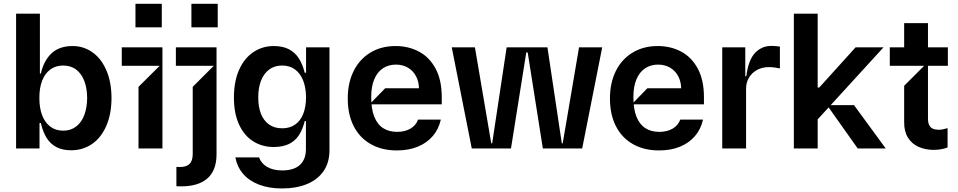

<svg xmlns="http://www.w3.org/2000/svg" viewBox="-20 -801 5171 1036"><path d="M66.8 0V-727.3H195.3V-404.1H200.3Q216.3 -474.1 258.2 -513.3Q300.1 -552.6 372.2 -552.6Q429.7 -552.6 477.3 -519.9Q524.9 -487.2 553.1 -423.7Q581.3 -360.1 581.7 -272Q581.3 -184.3 553.1 -120.6Q524.9 -56.8 475.9 -23.6Q426.8 9.6 364.3 9.9Q316.8 9.9 284.1 -7.5Q251.4 -24.9 231.4 -57.2Q211.3 -89.5 200.3 -137.1H193.2V0ZM192.5 -272.7Q192.1 -219.5 207.2 -179.7Q222.3 -139.9 251.2 -117.9Q280.2 -95.9 321 -95.9Q362.2 -95.9 391.3 -118.6Q420.5 -141.3 435.2 -181.1Q449.9 -220.9 450.3 -272.7Q449.9 -324.2 435.2 -363.5Q420.5 -402.7 391.5 -425.1Q362.6 -447.4 321 -447.4Q279.8 -447.4 251.1 -425.8Q222.3 -404.1 207.2 -365.1Q192.1 -326 192.5 -272.7Z M727.3 0V-332.4L841.6 -446H637.1V-545.5H856.5V0ZM710.9 -653.4V-780.5H853V-653.4Z M931.8 99.4Q936.8 99.8 941.6 100Q946.4 100.1 951 100.1Q987.2 100.1 1003.6 82.7Q1019.9 65.3 1019.9 29.8V-332.4L1133.5 -446H929V-545.5H1148.4V31.2Q1148.4 118.3 1099.4 161.4Q1050.4 204.5 958.8 204.5Q952.1 204.5 945.3 204.4Q938.6 204.2 931.8 203.8ZM1012.8 -653.4V-780.5H1154.8V-653.4Z M1502.1 215.9Q1431.5 215.9 1377.7 195.3Q1323.9 174.7 1291.5 136.7Q1259.2 98.7 1250 48.3H1377.8Q1389.2 80.6 1421.3 99.6Q1453.5 118.6 1504.3 118.6Q1541.5 118.6 1569.8 106.9Q1598 95.2 1614.2 69.8Q1630.3 44.4 1630.7 5.7V-147.7H1624.3Q1612.9 -101.9 1592.7 -71.2Q1572.4 -40.5 1539.1 -24.1Q1505.7 -7.8 1456.7 -7.8Q1395.6 -7.8 1346.9 -38Q1298.3 -68.2 1270.2 -128.4Q1242.2 -188.6 1242.2 -274.9Q1242.2 -361.9 1270.2 -424.5Q1298.3 -487.2 1347.3 -519.9Q1396.3 -552.6 1456.7 -552.6Q1506.4 -552.6 1539.8 -534.8Q1573.2 -517 1593 -485.3Q1612.9 -453.5 1624.3 -408.4H1631.4V-545.5H1757.8V9.2Q1757.8 77.1 1725.1 123.4Q1692.5 169.7 1634.8 192.8Q1577.1 215.9 1502.1 215.9ZM1502.8 -108.7Q1543.3 -108.7 1572.1 -128.6Q1600.9 -148.4 1615.9 -185.9Q1631 -223.4 1631.4 -275.6Q1631 -327.4 1615.9 -366.1Q1600.9 -404.8 1572.1 -426.1Q1543.3 -447.4 1502.8 -447.4Q1460.9 -447.4 1431.8 -425.4Q1402.7 -403.4 1388 -364.5Q1373.2 -325.6 1373.6 -275.6Q1373.2 -224.8 1388 -187.3Q1402.7 -149.9 1431.8 -129.3Q1460.9 -108.7 1502.8 -108.7Z M2121.4 10.7Q2039.8 10.7 1979.8 -23.8Q1919.7 -58.2 1888 -121.4Q1856.2 -184.7 1856.5 -269.9Q1856.2 -353.3 1888 -417.4Q1919.7 -481.5 1978.3 -517Q2036.9 -552.6 2114.3 -552.6Q2183.9 -552.6 2240.4 -522.7Q2296.9 -492.9 2330.3 -430.9Q2363.6 -369 2363.6 -277V-237.9H1973.7L2058.2 -324.6H2240.8Q2240.1 -361.2 2224.4 -390.4Q2208.8 -419.7 2180.6 -436.1Q2152.3 -452.4 2116.5 -452.4Q2076 -452.4 2045.8 -432.2Q2015.6 -411.9 1999.3 -372.9Q1983 -333.8 1983 -279.1Q1982.6 -213.4 1999.5 -171.3Q2016.3 -129.3 2047.6 -109.4Q2078.8 -89.5 2122.9 -89.5Q2164.4 -89.5 2194.2 -106.7Q2224.1 -123.9 2235.8 -155.5H2358.7Q2346.9 -103.7 2314.8 -66.4Q2282.7 -29.1 2233.5 -9.2Q2184.3 10.7 2121.4 10.7Z M2525.6 0 2417.6 -545.5H2542.6L2630.7 -27.7H2635.7L2713.8 -545.5H2933.9L3011.4 -27.7H3016.3L3104.4 -545.5H3229.4L3121.4 0H2909.1L2827.4 -517.8H2819.6L2737.2 0Z M3536.2 10.7Q3454.5 10.7 3394.5 -23.8Q3334.5 -58.2 3302.7 -121.4Q3271 -184.7 3271.3 -269.9Q3271 -353.3 3302.7 -417.4Q3334.5 -481.5 3393.1 -517Q3451.7 -552.6 3529.1 -552.6Q3598.7 -552.6 3655.2 -522.7Q3711.6 -492.9 3745 -430.9Q3778.4 -369 3778.4 -277V-237.9H3388.5L3473 -324.6H3655.5Q3654.8 -361.2 3639.2 -390.4Q3623.6 -419.7 3595.3 -436.1Q3567.1 -452.4 3531.2 -452.4Q3490.8 -452.4 3460.6 -432.2Q3430.4 -411.9 3414.1 -372.9Q3397.7 -333.8 3397.7 -279.1Q3397.4 -213.4 3414.2 -171.3Q3431.1 -129.3 3462.4 -109.4Q3493.6 -89.5 3537.6 -89.5Q3579.2 -89.5 3609 -106.7Q3638.8 -123.9 3650.6 -155.5H3773.4Q3761.7 -103.7 3729.6 -66.4Q3697.4 -29.1 3648.3 -9.2Q3599.1 10.7 3536.2 10.7Z M3877.1 0V-545.5H4001.4V-389.9H4007.1Q4017.8 -476.9 4053.8 -515.1Q4089.8 -553.3 4142 -553.3Q4153.1 -553.3 4166.2 -552.2Q4179.3 -551.1 4188.2 -549.7V-431.8Q4178.6 -434.3 4161 -436.6Q4143.5 -438.9 4128.6 -438.9Q4093.4 -438.9 4065.2 -423.7Q4036.9 -408.4 4021.1 -381.7Q4005.3 -355.1 4005.7 -321V0Z M4386.4 -150.6 4380 -328.8H4400.6L4596.6 -545.5H4747.2ZM4263.5 0V-727.3H4392V0ZM4608 0 4442.5 -233.7H4588.1L4759.2 0Z M5017.8 7.8Q4971.9 7.5 4935.5 -9.1Q4899.1 -25.6 4878.6 -59.3Q4858 -93 4858.7 -142.8V-338.1L4966.6 -446L4858.7 -483.7V-676.1H4987.2V-164.1Q4986.9 -139.2 4994.1 -125.4Q5001.4 -111.5 5014.4 -106.2Q5027.3 -100.9 5045.5 -100.9Q5056.8 -100.9 5067.1 -103Q5077.4 -105.1 5092.3 -109.4H5093V-5.7Q5082.7 -0.7 5062.7 3.4Q5042.6 7.5 5017.8 7.8ZM4781.2 -446V-545.5H5094.5V-446Z"/></svg>

Font: Riot Sans
Style: Regular
Weight: 400
Designer: Rasmus Andersson
Foundry: rsms
Version: Version 3.005